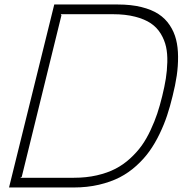

<svg xmlns="http://www.w3.org/2000/svg" viewBox="-20 -830 808 850"><path d="M480 -767.1H249L252 -762.2L76.2 -46.9L69.8 -43H307.1Q361.8 -43 408.7 -53.7Q455.6 -64.5 491 -82.8Q526.4 -101.1 556.4 -128.7Q586.4 -156.2 607.7 -186Q628.9 -215.8 646.7 -254.2Q664.6 -292.5 676.3 -327.6Q688 -362.8 698.2 -404.8Q708.5 -446.8 714.1 -481.7Q719.7 -516.6 720.7 -554.7Q721.7 -592.8 715.1 -622.8Q708.5 -652.8 691.7 -680.7Q674.8 -708.5 647.7 -726.8Q620.6 -745.1 578.1 -756.1Q535.6 -767.1 480 -767.1ZM744.1 -404.8Q732.9 -358.4 719.7 -318.6Q706.5 -278.8 686.3 -236.8Q666 -194.8 641.8 -160.9Q617.7 -127 583.7 -96.2Q549.8 -65.4 510 -44.9Q470.2 -24.4 418.2 -12.2Q366.2 0 306.2 0H20L220.2 -810.1H502Q560.5 -810.1 606 -798.8Q651.4 -787.6 681.6 -767.8Q711.9 -748 731.4 -718.5Q751 -689 759.5 -655Q768.1 -621.1 768.3 -579.3Q768.6 -537.6 762.5 -495.4Q756.3 -453.1 744.1 -404.8Z"/></svg>

Font: Sinkin Sans 200 X Light Italic
Style: Regular
Weight: 200
Italic angle: -112°
Designer: Keith Bates
Foundry: K-Type
Version: Sinkin Sans (version 1.0)  by Keith Bates   •   © 2014   www